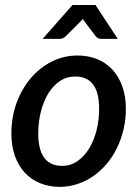

<svg xmlns="http://www.w3.org/2000/svg" viewBox="-20 -740 561 768"><path d="M228.5 -76.5Q262 -76.5 289.5 -95.2Q317 -114 336.2 -145.5Q355.5 -177 366 -218.2Q376.5 -259.5 376.5 -304.5Q376.5 -370.5 352.2 -402.2Q328 -434 280.5 -434Q246.5 -434 219.2 -415.5Q192 -397 173 -366Q154 -335 143.5 -293.5Q133 -252 133 -206.5Q133 -76.5 228.5 -76.5ZM219 7.5Q177 7.5 141.5 -6.8Q106 -21 80.2 -48.2Q54.5 -75.5 40 -115.2Q25.5 -155 25.5 -205.5Q25.5 -271 46.2 -328Q67 -385 103 -427.2Q139 -469.5 187.2 -493.8Q235.5 -518 290.5 -518Q332.5 -518 368 -503.8Q403.5 -489.5 429 -462.2Q454.5 -435 469 -395.2Q483.5 -355.5 483.5 -305Q483.5 -262 474 -222Q464.5 -182 447.5 -147.2Q430.5 -112.5 406.2 -84Q382 -55.5 352.8 -35.2Q323.5 -15 289.5 -3.8Q255.5 7.5 219 7.5ZM451 -584.5H385Q379.5 -584.5 373.8 -586.5Q368 -588.5 362.5 -595.5L318.5 -653.5Q314 -658.5 311.5 -664Q309 -661 306.5 -658.5Q304 -656 301.5 -653.5L243.5 -595.5Q238 -590 231.5 -587.2Q225 -584.5 219 -584.5H150.5L270 -720H362Z"/></svg>

Font: Lato 2
Style: Italic
Weight: 600
Italic angle: -7°
Designer: Lukasz Dziedzic with Adam Twardoch and Botio Nikoltchev
Foundry: tyPoland Lukasz Dziedzic
Version: Version 2.015; 2015-08-06; http://www.latofonts.com/